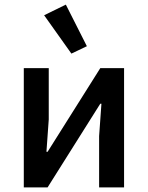

<svg xmlns="http://www.w3.org/2000/svg" viewBox="-20 -811 640 831"><path d="M83 -516H191V-294L181 -154H186L414 -516H517V0H409V-222L419 -362H414L186 0H83ZM171 -745 265 -791 356 -611 289 -579Z"/></svg>

Font: IBM Plaex Mono Medium
Style: Regular
Weight: 500
Designer: Mike Abbink, Paul van der Laan, Pieter van Rosmalen
Foundry: Bold Monday
Version: Version 2.003